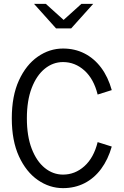

<svg xmlns="http://www.w3.org/2000/svg" viewBox="-20 -962 640 993"><path d="M306 11Q236 11 175.5 -31Q115 -73 78 -153.5Q41 -234 41 -350Q41 -466 78 -546.5Q115 -627 175.5 -669Q236 -711 306 -711Q367 -711 417 -685.5Q467 -660 503 -612Q539 -564 558 -496L485 -473Q465 -554 416.5 -597.5Q368 -641 306 -641Q254 -641 211.5 -606.5Q169 -572 144 -507Q119 -442 119 -350Q119 -258 144 -193Q169 -128 211.5 -93.5Q254 -59 306 -59Q368 -59 416.5 -102.5Q465 -146 485 -227L558 -204Q539 -137 503 -88.5Q467 -40 417 -14.5Q367 11 306 11ZM270 -815 156 -942H217L309 -859L401 -942H462L348 -815Z"/></svg>

Font: Red Hat Mono VF Light
Style: Regular
Weight: 300
Monospace: yes
Designer: Pentagram, MCKL
Foundry: Pentagram, MCKL
Version: Version 1.023